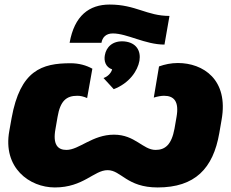

<svg xmlns="http://www.w3.org/2000/svg" viewBox="-20 -812 1015 844"><path d="M221 12C347 12 393 -64 453 -64C513 -64 537 12 673 12C837 12 917 -71 944 -227L954 -285C986 -463 872 -535 762 -535C732 -535 704 -529 679 -520L656 -383C672 -388 689 -391 701 -391C745 -391 768 -366 756 -298L747 -246C734 -176 706 -153 664 -153C608 -153 574 -220 481 -220C386 -220 328 -153 272 -153C234 -153 211 -176 224 -246L233 -298C245 -369 272 -391 320 -391C333 -391 347 -388 363 -381L386 -510C359 -525 327 -534 290 -534C164 -534 69 -503 31 -293L21 -237C-9 -74 110 12 221 12ZM286 -624H426C430 -647 445 -665 476 -665C539 -665 618 -616 703 -616L725 -742C625 -742 577 -792 462 -792C372 -792 307 -743 286 -624ZM435 -469 480 -420C548 -446 585 -500 593 -545C600 -588 580 -625 526 -630C474 -634 447 -604 441 -570C436 -544 444 -517 473 -507C468 -490 453 -475 435 -469Z"/></svg>

Font: Fixel Display 20240404 Black
Style: Italic
Weight: 900
Italic angle: -10°
Designer: AlfaBravo + MacPaw
Foundry: Kyrylo Tkachov, Marchela Mozhyna, Serhii Makarenko, Maria Weinstein, Zakhar Kryvoshyya
Version: Version 1.211;Glyphs 3.2 (3225)